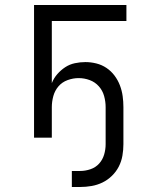

<svg xmlns="http://www.w3.org/2000/svg" viewBox="-20 -550 590 767"><path d="M300 197H267V133H300Q321 133 341.5 126Q362 119 376 103.5Q390 88 396 67.5Q402 47 402 26V-122Q402 -144 396 -166Q390 -188 375 -205Q360 -222 338.5 -230Q317 -238 294 -238Q272 -238 250 -230Q228 -222 213.5 -205Q199 -188 193 -166Q187 -144 187 -122V0H116V-530H485V-466H187V-218Q195 -238 209 -254Q223 -270 240.5 -281.5Q258 -293 279 -297.5Q300 -302 321 -302Q343 -302 365 -296.5Q387 -291 405.5 -278.5Q424 -266 437.5 -248Q451 -230 459 -209Q467 -188 470 -166Q473 -144 473 -122V26Q473 49 469 72Q465 95 454.5 115.5Q444 136 427 152.5Q410 169 389.5 179Q369 189 346 193Q323 197 300 197Z"/></svg>

Font: Lode Term
Style: Regular
Weight: 400
Monospace: yes
Designer: Belleve Invis
Foundry: Belleve Invis
Version: Version 29.2.0